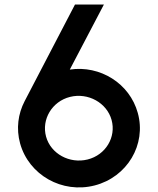

<svg xmlns="http://www.w3.org/2000/svg" viewBox="-20 -820 700 850"><path d="M290 -391C370 -411 453 -365 474 -289C495 -213 448 -134 368 -114C288 -94 205 -139 184 -215C163 -291 210 -371 290 -391ZM399 1C543 -36 629 -180 590 -320C554 -451 423 -532 289 -512L440 -800H312L89 -372C60 -316 51 -251 69 -185C108 -45 255 38 399 1Z"/></svg>

Font: Gauge Heavy
Style: Bold
Weight: 900
Designer: Daniel Pimley
Foundry: Daniel Pimley
Version: Version 1.003;PS 001.001;hotconv 1.0.56